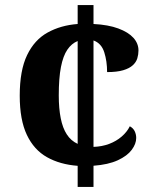

<svg xmlns="http://www.w3.org/2000/svg" viewBox="-20 -734 605 754"><path d="M285 -82.8Q215.7 -88 164.6 -116.7Q113.4 -145.5 85.5 -204.3Q57.5 -263.2 57.5 -358.1Q57.5 -457.7 86.5 -517.8Q115.4 -577.8 167.1 -606.3Q218.7 -634.8 285 -639.8V-714H347.2V-639.8Q405.3 -636.8 444.6 -622.2Q484 -607.6 503.9 -585.5Q523.8 -563.3 523.8 -535.9Q523.8 -520.1 519.2 -504.9Q514.6 -489.7 501.3 -477.6Q488.1 -465.4 463.8 -458.2Q439.4 -450.9 400.6 -450.9Q400.6 -493.6 389.4 -528.8Q378.2 -564 347.2 -575.1V-157.2Q380.5 -158.3 408.7 -168.9Q436.8 -179.5 457.8 -197.7Q478.8 -215.8 489.8 -238.1Q503 -231 509 -218.6Q514.9 -206.2 514.9 -192.2Q514.9 -169.2 497.3 -145.5Q479.7 -121.8 442.5 -104.6Q405.3 -87.4 347.2 -83.1V0H285ZM285 -572.8Q261.1 -563.3 244.5 -538.9Q227.8 -514.5 219.3 -470.8Q210.8 -427.1 210.8 -359.1Q210.8 -308.2 218.5 -269.7Q226.1 -231.2 242.3 -206.3Q258.4 -181.3 285 -169Z"/></svg>

Font: Noto Serif Khmer
Style: Regular
Weight: 400
Designer: Danh Hong and the Monotype Design Team
Foundry: Monotype Imaging Inc.
Version: Version 2.003